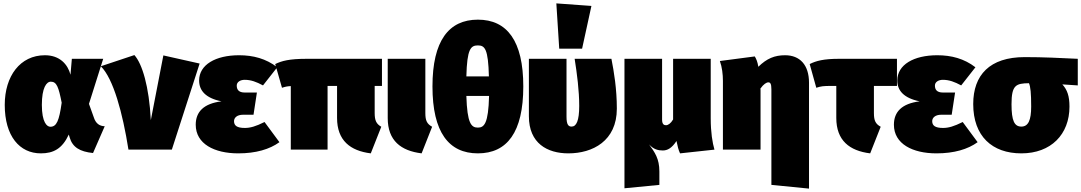

<svg xmlns="http://www.w3.org/2000/svg" viewBox="-20 -883 6380 1133"><path d="M245 -557C99 -557 8 -434 8 -264C8 -79 96 22 221 22C295 22 347 -5 386 -89L391 -72C408 -14 451 12 529 20L598 -138C568 -139 545 -153 533 -192L505 -270L589 -536H404L396 -442C380 -503 333 -557 245 -557ZM280 -401C315 -401 326 -368 344 -277C329 -170 314 -135 277 -135C257 -135 227 -161 227 -264C227 -365 254 -401 280 -401Z M773 -558 575 -492C649 -419 704 -216 738 0H994L1158 -508L944 -556L870 -174C860 -373 819 -507 773 -558Z M1391 -557C1252 -557 1155 -501 1155 -408C1155 -349 1193 -304 1287 -285C1182 -272 1135 -223 1135 -147C1135 -34 1245 22 1386 22C1490 22 1571 -2 1629 -44L1541 -163C1489 -137 1457 -128 1425 -128C1378 -128 1361 -142 1361 -168C1361 -187 1377 -206 1415 -206H1476L1496 -337H1424C1389 -337 1377 -354 1377 -378C1377 -400 1399 -412 1424 -412C1461 -412 1493 -400 1532 -379L1616 -486C1550 -537 1474 -557 1391 -557Z M2234 -376V-536H1791C1687 -536 1643 -524 1604 -505L1644 -365C1662 -371 1675 -374 1696 -375V0H1913V-376H1969V-187C1969 -54 2047 7 2168 22L2230 -135C2200 -152 2191 -173 2191 -216V-376Z M2490 -536H2268V-186C2268 -53 2346 7 2468 22L2530 -135C2499 -152 2490 -172 2490 -216Z M2800 -767C2628 -767 2532 -642 2532 -373C2532 -103 2628 22 2800 22C2972 22 3068 -102 3068 -373C3068 -642 2972 -767 2800 -767ZM2800 -615C2841 -615 2861 -595 2865 -432H2732C2736 -595 2758 -615 2800 -615ZM2800 -130C2761 -130 2737 -154 2732 -317H2866C2862 -153 2837 -130 2800 -130Z M3263 -863 3280 -596H3415L3470 -848ZM3588 -536H3371C3385 -448 3398 -348 3398 -258C3398 -170 3381 -136 3353 -136C3335 -136 3323 -146 3323 -194V-536H3101V-197C3101 -37 3210 22 3334 22C3477 22 3620 -51 3620 -242C3620 -359 3603 -460 3588 -536Z M4196 0C4184 -41 4174 -102 4174 -185V-536H3952V-178C3938 -154 3922 -144 3910 -144C3898 -144 3887 -150 3887 -177V-536H3665V228L3871 208V129C3871 53 3844 16 3810 -31C3837 -1 3865 5 3891 5C3918 5 3944 -8 3972 -51C3979 -17 3983 0 3993 22Z M4613 -557C4551 -557 4505 -538 4455 -489C4450 -519 4443 -535 4434 -550L4228 -523C4241 -487 4246 -444 4246 -406V0H4468V-353L4467 -360C4486 -387 4503 -397 4514 -397C4525 -397 4532 -390 4532 -356V208L4754 230V-395C4754 -500 4700 -557 4613 -557Z M5273 -376V-536H4932C4840 -536 4796 -524 4758 -505L4797 -365C4824 -374 4838 -376 4886 -376H4915V-187C4915 -54 4993 7 5115 22L5177 -135C5146 -152 5137 -172 5137 -216V-376Z M5511 -557C5372 -557 5275 -501 5275 -408C5275 -349 5313 -304 5407 -285C5302 -272 5255 -223 5255 -147C5255 -34 5365 22 5506 22C5610 22 5691 -2 5749 -44L5661 -163C5609 -137 5577 -128 5545 -128C5498 -128 5481 -142 5481 -168C5481 -187 5497 -206 5535 -206H5596L5616 -337H5544C5509 -337 5497 -354 5497 -378C5497 -400 5519 -412 5544 -412C5581 -412 5613 -400 5652 -379L5736 -486C5670 -537 5594 -557 5511 -557Z M6340 -536C6236 -541 6137 -546 6027 -546C5820 -546 5723 -440 5723 -269C5723 -79 5835 22 6007 22C6182 22 6291 -90 6291 -254C6291 -316 6278 -353 6249 -385L6340 -379ZM6007 -136C5966 -136 5949 -170 5949 -268C5949 -381 5975 -391 6052 -392C6061 -371 6065 -334 6065 -254C6065 -174 6048 -136 6007 -136Z"/></svg>

Font: Fira Sans Ultra
Style: Regular
Weight: 950
Designer: Carrois Corporate & Edenspiekermann AG
Foundry: Carrois Corporate GbR & Edenspiekermann AG
Version: Version 4.203;PS 004.203;hotconv 1.0.88;makeotf.lib2.5.64775